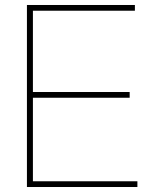

<svg xmlns="http://www.w3.org/2000/svg" viewBox="-20 -750 622 770"><path d="M521 -730V-707H112V-381H500V-358H112V-23H531V0H88V-730Z"/></svg>

Font: Nacelle Thin
Style: Regular
Weight: 100
Designer: Sora Sagano
Foundry: Sora Sagano
Version: Version 1.000;FEAKit 1.0